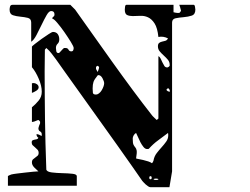

<svg xmlns="http://www.w3.org/2000/svg" viewBox="-20 -767 1040 800"><path d="M787 -747Q791 -747 792.5 -738.5Q794 -730 794 -727Q794 -707 779 -702Q764 -697 745.5 -695.5Q727 -694 712 -691Q697 -688 697 -673V-53L686 13H607Q603 13 597.5 9.5Q592 6 587 1.5Q582 -3 578 -7.5Q574 -12 573 -13Q560 -32 532 -72Q504 -112 468.5 -162Q433 -212 393.5 -267Q354 -322 318.5 -372Q283 -422 254.5 -461.5Q226 -501 213 -520Q202 -534 194.5 -544.5Q187 -555 173 -567L167 -560L166 -469Q166 -413 166.5 -364.5Q167 -316 167.5 -268Q168 -220 169.5 -169.5Q171 -119 173 -60Q176 -51 196 -48.5Q216 -46 239.5 -45.5Q263 -45 281.5 -43Q300 -41 300 -33V7H13V-33Q13 -34 18.5 -36.5Q24 -39 27 -40Q35 -42 51.5 -44Q68 -46 85.5 -48Q103 -50 118.5 -51.5Q134 -53 140 -53Q134 -58 123.5 -68.5Q113 -79 113 -90Q113 -99 117.5 -103Q122 -107 127 -110.5Q132 -114 136.5 -118Q141 -122 141 -130Q141 -138 136.5 -143Q132 -148 126.5 -152.5Q121 -157 116.5 -161.5Q112 -166 112 -174Q112 -180 115.5 -182Q119 -184 124 -185Q129 -186 133.5 -187Q138 -188 140 -193Q132 -198 132 -208Q142 -208 153 -200Q154 -202 154 -207Q154 -216 147 -219.5Q140 -223 140 -233Q140 -235 143 -243.5Q146 -252 147 -253V-260Q146 -262 143.5 -264.5Q141 -267 140 -267Q138 -267 130 -263.5Q122 -260 120 -260Q118 -259 113 -259V-320Q129 -333 141.5 -348.5Q154 -364 154 -385Q154 -409 141.5 -438.5Q129 -468 113 -487V-573Q113 -574 125.5 -584Q138 -594 153.5 -605Q169 -616 183 -625Q197 -634 200 -634Q214 -634 220.5 -625Q227 -616 227 -603Q227 -591 220 -584.5Q213 -578 213 -567Q213 -562 214.5 -554Q216 -546 223 -546Q226 -546 227 -547Q227 -547 230 -550Q233 -553 236.5 -557Q240 -561 243 -564Q246 -567 247 -567H253Q262 -567 265.5 -560Q269 -553 277 -553Q283 -553 285 -557.5Q287 -562 287 -567Q287 -573 275 -592.5Q263 -612 248 -633.5Q233 -655 218.5 -672Q204 -689 198 -689Q198 -695 202.5 -697.5Q207 -700 207 -707Q207 -721 193 -721Q184 -721 174 -703.5Q164 -686 153.5 -664Q143 -642 132 -621Q121 -600 110 -593V-673Q110 -689 96 -692.5Q82 -696 65 -697.5Q48 -699 34 -703.5Q20 -708 20 -727Q20 -733 22 -740Q24 -747 33 -747H273L293 -727Q325 -682 365 -625.5Q405 -569 447.5 -509.5Q490 -450 533 -392Q576 -334 613 -287Q615 -284 623 -276.5Q631 -269 633 -267L640 -273V-533Q646 -530 649.5 -522.5Q653 -515 657 -506.5Q661 -498 665 -492Q669 -486 677 -486Q679 -486 680 -487Q684 -488 687 -493V-497Q687 -509 679.5 -518Q672 -527 662.5 -535.5Q653 -544 645.5 -553Q638 -562 638 -574Q638 -584 643 -588Q648 -592 655 -593.5Q662 -595 669 -597Q676 -599 680 -607Q661 -617 640 -613Q636 -651 624 -669.5Q612 -688 596.5 -695Q581 -702 564 -701Q547 -700 533 -700Q519 -700 509.5 -704.5Q500 -709 500 -727Q500 -730 501 -738.5Q502 -747 507 -747H703V-716L712 -714Q716 -713 720 -713Q724 -713 727 -713Q728 -714 730.5 -716.5Q733 -719 733 -720Q734 -720 734 -723Q734 -726 733 -727Q733 -729 730.5 -736.5Q728 -744 727 -747ZM380 -480Q381 -478 383.5 -473Q386 -468 387 -467Q388 -469 390.5 -476.5Q393 -484 393 -487Q393 -488 390.5 -490.5Q388 -493 387 -493Q381 -491 380 -487ZM414 -420Q414 -428 407 -441Q400 -454 390 -454Q388 -454 387 -453Q373 -436 369.5 -425.5Q366 -415 366 -398Q366 -388 367 -380.5Q368 -373 380 -373Q386 -373 392.5 -378Q399 -383 403.5 -390.5Q408 -398 411 -406Q414 -414 414 -420ZM113 -420Q116 -421 120 -421Q127 -421 134 -416Q141 -411 141 -403Q141 -395 130.5 -388.5Q120 -382 113 -380ZM673 -393Q678 -385 688 -385Q688 -395 680 -400ZM681 -203Q681 -210 680 -213Q658 -196 638.5 -182Q619 -168 600 -147Q598 -146 593 -146Q585 -146 578 -154.5Q571 -163 565 -174.5Q559 -186 554.5 -197Q550 -208 547 -213Q541 -210 537 -203Q533 -196 533 -190Q533 -170 536.5 -163.5Q540 -157 544 -152.5Q548 -148 549.5 -139.5Q551 -131 547 -107Q548 -106 556.5 -104.5Q565 -103 576 -100.5Q587 -98 597.5 -94.5Q608 -91 613 -87Q615 -88 617.5 -93Q620 -98 620 -100Q623 -116 633 -129Q643 -142 653.5 -153.5Q664 -165 672.5 -177Q681 -189 681 -203ZM607 -20Q612 -20 612 -26.5Q612 -33 607 -33Q602 -33 602 -26.5Q602 -20 607 -20ZM640 -20Q641 -21 637.5 -22Q634 -23 630 -23Q626 -23 622.5 -22Q619 -21 620 -20Q622 -17 630 -17Q638 -17 640 -20Z"/></svg>

Font: Genkaimincho
Style: Regular
Weight: 800
Designer: Dr. Ken Lunde (project architect, glyph set definition & overall production); Masataka HATTORI \u670D \u90E8 \u6B63 \u8C
Foundry: Adobe Systems Incorporated
Version: Version 1.00